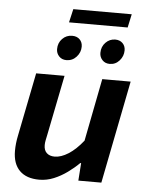

<svg xmlns="http://www.w3.org/2000/svg" viewBox="-57 -865 713 923"><g transform="rotate(5 300.0 -403.5)"><path d="M167 12Q105 12 72 -21Q39 -54 39 -116Q39 -134 41 -152.5Q43 -171 47 -190L108 -496H245L187 -206Q184 -192 181.5 -179.5Q179 -167 179 -156Q179 -131 193 -118Q207 -105 231 -105Q262 -105 297.5 -127.5Q333 -150 368 -194L427 -496H564L466 0H355L361 -85H357Q333 -61 302 -38.5Q271 -16 237 -2Q203 12 167 12ZM247 -572Q225 -572 211.5 -586.5Q198 -601 198 -621Q198 -651 217.5 -671Q237 -691 265 -691Q288 -691 301.5 -677.5Q315 -664 315 -643Q315 -615 295.5 -593.5Q276 -572 247 -572ZM456 -572Q434 -572 420.5 -586.5Q407 -601 407 -621Q407 -651 426.5 -671Q446 -691 473 -691Q495 -691 508.5 -677.5Q522 -664 522 -643Q522 -615 503 -593.5Q484 -572 456 -572ZM244 -754 259 -819H541L527 -754Z"/></g></svg>

Font: Source Code Pro ExtraLight
Style: Bold Italic
Weight: 700
Italic angle: -11°
Monospace: yes
Version: Version 1.016;hotconv 1.0.116;makeotfexe 2.5.65601